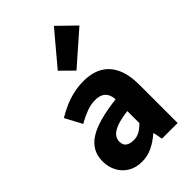

<svg xmlns="http://www.w3.org/2000/svg" viewBox="-277 -1038 1153 1153"><g transform="rotate(-45 299.0 -462.0)"><path d="M216 14Q165 14 127.5 -8.5Q90 -31 69.5 -69.5Q49 -108 49 -156Q49 -246 125 -295.5Q201 -345 368 -364Q367 -389 357.5 -408Q348 -427 328.5 -437.5Q309 -448 278 -448Q241 -448 204 -434Q167 -420 126 -397L69 -504Q105 -526 143 -542.5Q181 -559 222.5 -568.5Q264 -578 308 -578Q381 -578 430 -550Q479 -522 505 -466Q531 -410 531 -325V0H398L387 -58H382Q347 -27 305.5 -6.5Q264 14 216 14ZM271 -113Q300 -113 323 -126Q346 -139 368 -162V-264Q307 -257 270.5 -243Q234 -229 219 -210Q204 -191 204 -168Q204 -139 222.5 -126Q241 -113 271 -113ZM324 -652 244 -731 418 -938 528 -831Z"/></g></svg>

Font: Noto Sans SC Thin ExtraBold
Style: Regular
Weight: 800
Version: Version 2.004-H2;hotconv 1.0.118;makeotfexe 2.5.65603